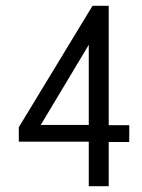

<svg xmlns="http://www.w3.org/2000/svg" viewBox="-20 -644 490 664"><path d="M287 0V-154H45V-204L300 -624H356V-211H427V-153H356V0ZM121 -212H287V-489Z"/></svg>

Font: Inconsolata SemiCondensed
Style: Regular
Weight: 400
Width: 4
Monospace: yes
Designer: Raph Levien, Cyreal, Brenton Simpson
Foundry: Raph Levien, Cyreal, Google
Version: Version 3.001; ttfautohint (v1.8.2.53-6de2)